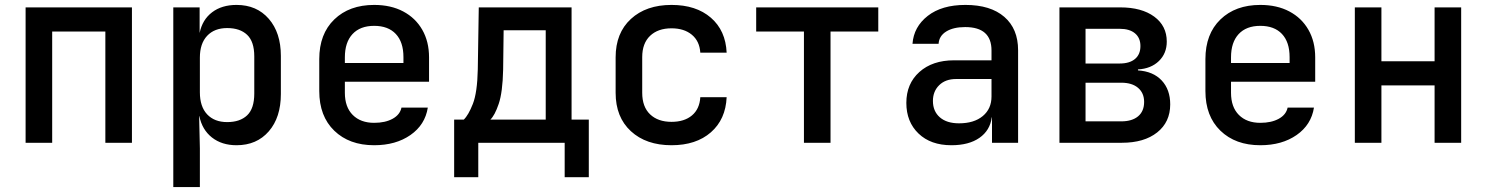

<svg xmlns="http://www.w3.org/2000/svg" viewBox="-20 -580 6040 780"><path d="M84 0V-550H516V0H408V-452H192V0Z M684 180V-550H791V-446Q802 -500 841.5 -530Q881 -560 941 -560Q1023 -560 1072 -503.5Q1121 -447 1121 -353V-198Q1121 -103 1072 -46.5Q1023 10 941 10Q881 10 841 -21.5Q801 -53 790 -108H789L792 23V180ZM903 -84Q955 -84 984 -111.5Q1013 -139 1013 -200V-351Q1013 -411 984 -438.5Q955 -466 903 -466Q851 -466 821.5 -434.5Q792 -403 792 -346V-205Q792 -147 821.5 -115.5Q851 -84 903 -84Z M1500 10Q1399 10 1338 -49Q1277 -108 1277 -210V-340Q1277 -442 1338 -501Q1399 -560 1500 -560Q1568 -560 1618 -533.5Q1668 -507 1695.5 -459Q1723 -411 1723 -347V-248H1381V-203Q1381 -145 1413 -113Q1445 -81 1500 -81Q1545 -81 1575 -97.5Q1605 -114 1611 -143H1718Q1707 -73 1647.5 -31.5Q1588 10 1500 10ZM1381 -347V-324H1619V-348Q1619 -409 1588 -442Q1557 -475 1500 -475Q1443 -475 1412 -441.5Q1381 -408 1381 -347Z M1825 140V-94H1864Q1883 -112 1901 -158Q1919 -204 1921 -298L1925 -550H2302V-94H2372V140H2274V0H1923V140ZM1972 -94H2197V-457H2026L2024 -297Q2022 -205 2006 -158Q1990 -111 1972 -94Z M2708 10Q2605 10 2543 -47Q2481 -104 2481 -203V-347Q2481 -446 2543 -503Q2605 -560 2708 -560Q2808 -560 2868 -508Q2928 -456 2932 -366H2825Q2822 -413 2790.5 -439Q2759 -465 2708 -465Q2653 -465 2621 -434.5Q2589 -404 2589 -348V-203Q2589 -146 2621 -115.5Q2653 -85 2708 -85Q2760 -85 2791 -111Q2822 -137 2825 -185H2932Q2928 -95 2868 -42.5Q2808 10 2708 10Z M3246 0V-452H3052V-550H3548V-452H3354V0Z M3845 10Q3761 10 3711.5 -37.5Q3662 -85 3662 -162Q3662 -240 3715 -287.5Q3768 -335 3856 -335H4008V-375Q4008 -470 3901 -470Q3853 -470 3824 -452Q3795 -434 3793 -402H3687Q3692 -471 3749 -515.5Q3806 -560 3902 -560Q4004 -560 4060 -511.5Q4116 -463 4116 -376V0H4010V-103H4009Q4002 -50 3959 -20Q3916 10 3845 10ZM3876 -79Q3937 -79 3972.5 -108.5Q4008 -138 4008 -188V-259H3864Q3821 -259 3795.5 -234Q3770 -209 3770 -170Q3770 -128 3798 -103.5Q3826 -79 3876 -79Z M4284 0V-550H4531Q4618 -550 4669 -512.5Q4720 -475 4720 -411Q4720 -363 4688 -332Q4656 -301 4603 -298V-294Q4665 -290 4699.5 -253Q4734 -216 4734 -156Q4734 -84 4681 -42Q4628 0 4538 0ZM4390 -322H4529Q4569 -322 4591 -340.5Q4613 -359 4613 -393Q4613 -426 4591 -444.5Q4569 -463 4529 -463H4390ZM4390 -87H4535Q4579 -87 4603.5 -107.5Q4628 -128 4628 -166Q4628 -202 4603.5 -223Q4579 -244 4535 -244H4390Z M5100 10Q4999 10 4938 -49Q4877 -108 4877 -210V-340Q4877 -442 4938 -501Q4999 -560 5100 -560Q5168 -560 5218 -533.5Q5268 -507 5295.5 -459Q5323 -411 5323 -347V-248H4981V-203Q4981 -145 5013 -113Q5045 -81 5100 -81Q5145 -81 5175 -97.5Q5205 -114 5211 -143H5318Q5307 -73 5247.5 -31.5Q5188 10 5100 10ZM4981 -347V-324H5219V-348Q5219 -409 5188 -442Q5157 -475 5100 -475Q5043 -475 5012 -441.5Q4981 -408 4981 -347Z M5484 0V-550H5592V-331H5808V-550H5916V0H5808V-233H5592V0Z"/></svg>

Font: JetBrains Mono SemiBold
Style: Regular
Weight: 472
Monospace: yes
Designer: Philipp Nurullin, Konstantin Bulenkov
Foundry: JetBrains
Version: Version 2.305; ttfautohint (v1.8.4.7-5d5b)